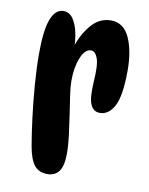

<svg xmlns="http://www.w3.org/2000/svg" viewBox="-75 -687 577 745"><g transform="rotate(10 213.5 -315.0)"><path d="M50 -451Q50 -547 67 -589.5Q84 -632 115 -632Q139 -632 153.5 -610.5Q168 -589 174.5 -557.5Q181 -526 181 -494L176 -496Q192 -550 224.5 -589Q257 -628 303 -628Q353 -628 376.5 -577Q400 -526 400 -449Q400 -348 378.5 -307.5Q357 -267 322 -267Q297 -267 285.5 -292Q274 -317 278 -381Q283 -448 273.5 -474Q264 -500 247 -500Q223 -500 207.5 -462Q192 -424 192 -370Q192 -348 197 -314Q202 -280 208 -240.5Q214 -201 219 -161.5Q224 -122 224 -90Q224 -40 208 -19Q192 2 163 2Q129 2 111 -20.5Q93 -43 84 -94Q76 -140 68 -203Q60 -266 55 -332Q50 -398 50 -451Z"/></g></svg>

Font: DynaPuff Condensed
Style: Regular
Weight: 400
Width: 3
Designer: Toshi Omagari, Jennifer Daniel
Foundry: Google Fonts
Version: Version 2.000